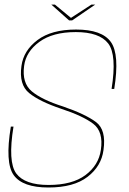

<svg xmlns="http://www.w3.org/2000/svg" viewBox="-20 -808 557 832"><path d="M279.5 -719.5H292.5L392.5 -788H376L287.5 -730.5L218 -788H202.5ZM190 4.5Q299.5 4.5 359.5 -41.8Q419.5 -88 428.5 -158Q441 -245.5 395.8 -279.2Q350.5 -313 253.5 -346.5Q162 -375.5 118.2 -411.8Q74.5 -448 84.5 -522.5Q92.5 -584 150.5 -626.5Q208.5 -669 308.5 -669Q410.5 -669 448.8 -619.8Q487 -570.5 463.5 -422.5H475Q499 -572 460.5 -626Q422 -680 309.5 -680Q203 -680 142.5 -634.5Q82 -589 73 -522.5Q61.5 -441.5 106 -405Q150.5 -368.5 245.5 -336.5Q338.5 -306 383.8 -271.8Q429 -237.5 417 -158Q407.5 -92 350.2 -49.2Q293 -6.5 190.5 -6.5Q87.5 -6.5 50.5 -56.2Q13.5 -106 38.5 -259.5H27Q1 -102.5 39.5 -49Q78 4.5 190 4.5Z"/></svg>

Font: Anybody Thin Thin
Style: Italic
Weight: 250
Italic angle: -10°
Version: Version 1.113;gftools[0.9.25]